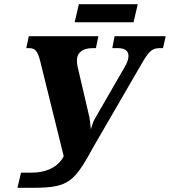

<svg xmlns="http://www.w3.org/2000/svg" viewBox="-20 -886 808 913"><path d="M335 -780H615L635 -866H355ZM63 7H138C311 7 334 -23 428 -194L653 -582C687 -641 703 -657 738 -657H755L768 -714H525L514 -657H543C572 -657 591 -645 591 -620C591 -604 584 -585 571 -564L428 -316C423 -307 418 -290 412 -271C410 -297 406 -325 405 -329L349 -569C346 -583 346 -593 346 -600C346 -639 378 -657 419 -657H436L448 -714H117L105 -657H119C147 -657 159 -643 171 -596L283 -143C254 -87 193 -65 131 -65H80Z"/></svg>

Font: Noto Serif SemiCondensed Extra
Style: Italic
Weight: 800
Width: 4
Italic angle: -12°
Designer: Monotype Design Team
Foundry: Monotype Imaging Inc.
Version: Version 1.901